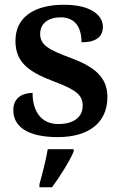

<svg xmlns="http://www.w3.org/2000/svg" viewBox="-20 -567 514 808"><path d="M223 10C353 10 432 -50 432 -159C432 -243 376 -286 281 -322C180 -359 149 -379 149 -425C149 -468 183 -494 235 -494C294 -494 323 -455 323 -389C385 -389 413 -413 413 -454C413 -502 364 -547 249 -547C126 -547 45 -496 45 -395C45 -306 99 -265 205 -225C301 -189 328 -167 328 -122C328 -78 295 -45 225 -45C154 -45 117 -98 117 -176C86 -176 36 -164 36 -103C36 -35 95 10 223 10ZM146 221H199C231 178 272 113 290 71V61H181C173 107 158 166 146 208Z"/></svg>

Font: Noto Serif Semi
Style: Regular
Weight: 600
Designer: Monotype Design Team
Foundry: Monotype Imaging Inc.
Version: Version 1.002